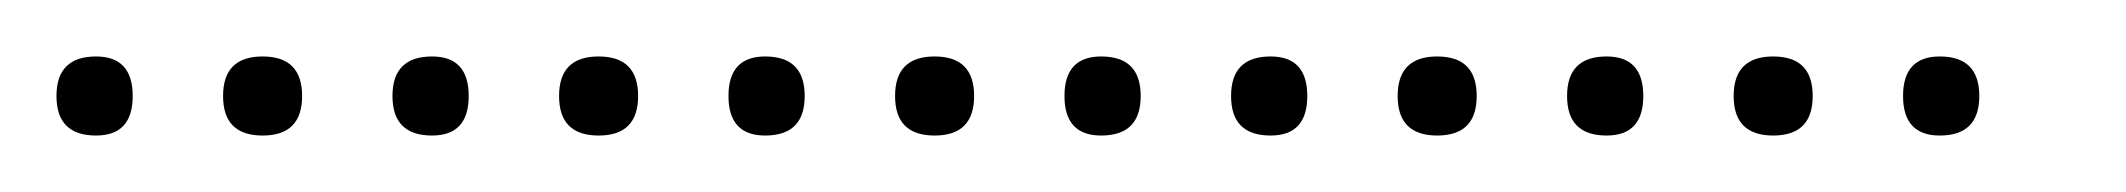

<svg xmlns="http://www.w3.org/2000/svg" viewBox="-20 -298 753 68"><path d="M14 -250Q0 -250 0 -264Q0 -278 14 -278Q27 -278 27 -264Q27 -250 14 -250ZM73 -250Q59 -250 59 -264Q59 -278 73 -278Q87 -278 87 -264Q87 -250 73 -250ZM133 -250Q119 -250 119 -264Q119 -278 133 -278Q146 -278 146 -264Q146 -250 133 -250ZM192 -250Q178 -250 178 -264Q178 -278 192 -278Q206 -278 206 -264Q206 -250 192 -250ZM251 -250Q238 -250 238 -264Q238 -278 251 -278Q265 -278 265 -264Q265 -250 251 -250ZM311 -250Q297 -250 297 -264Q297 -278 311 -278Q325 -278 325 -264Q325 -250 311 -250ZM370 -250Q357 -250 357 -264Q357 -278 370 -278Q384 -278 384 -264Q384 -250 370 -250ZM430 -250Q416 -250 416 -264Q416 -278 430 -278Q443 -278 443 -264Q443 -250 430 -250ZM489 -250Q475 -250 475 -264Q475 -278 489 -278Q503 -278 503 -264Q503 -250 489 -250ZM549 -250Q535 -250 535 -264Q535 -278 549 -278Q562 -278 562 -264Q562 -250 549 -250ZM608 -250Q594 -250 594 -264Q594 -278 608 -278Q622 -278 622 -264Q622 -250 608 -250ZM667 -250Q654 -250 654 -264Q654 -278 667 -278Q681 -278 681 -264Q681 -250 667 -250Z"/></svg>

Font: FRB American Cursive Just Xheight
Style: Italic
Weight: 400
Italic angle: -25°
Version: Version 2.0;Modular Font Editor K font №1